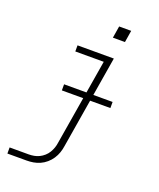

<svg xmlns="http://www.w3.org/2000/svg" viewBox="-165 -807 930 1123"><g transform="rotate(20 300.0 -246.0)"><path d="M19 215V177H138Q154 177 170.5 174Q187 171 202.5 163.5Q218 156 231.5 144Q245 132 254 117Q263 102 268.5 86Q274 70 276 54L365 -482H188V-520H414L318 60Q315 81 308 101.5Q301 122 288.5 141Q276 160 258.5 175Q241 190 221 199Q201 208 180 211.5Q159 215 138 215ZM367 -633 379 -707H454L442 -633ZM494 -241H192V-279H494Z"/></g></svg>

Font: Iosevka SS04 XLt Ex Obl
Style: Regular
Weight: 200
Width: 7
Italic angle: -9°
Monospace: yes
Designer: Belleve Invis
Foundry: Belleve Invis
Version: Version 19.0.0; ttfautohint (v1.8.4)